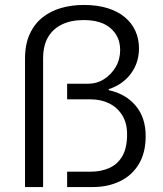

<svg xmlns="http://www.w3.org/2000/svg" viewBox="-20 -755 656 775"><path d="M81 0V-518Q81 -576 100 -617.5Q119 -659 152 -685Q185 -711 227.5 -723Q270 -735 318 -735Q373 -735 414.5 -722Q456 -709 484 -685.5Q512 -662 526.5 -630Q541 -598 541 -560Q541 -502 508.5 -458Q476 -414 419 -395V-391Q488 -376 528 -328Q568 -280 568 -206Q568 -138 540 -92Q512 -46 463.5 -23Q415 0 355 0H251V-62H346Q389 -62 422.5 -77.5Q456 -93 474.5 -126Q493 -159 493 -212Q493 -259 473 -290.5Q453 -322 420 -338Q387 -354 346 -354H251V-417H335Q371 -417 400 -435.5Q429 -454 447 -484.5Q465 -515 465 -553Q465 -607 427 -640.5Q389 -674 318 -674Q267 -674 230.5 -656.5Q194 -639 174 -605Q154 -571 154 -518V0Z"/></svg>

Font: Archivo SemiBold Light
Style: Regular
Weight: 300
Version: Version 2.001